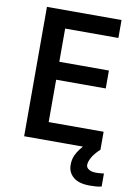

<svg xmlns="http://www.w3.org/2000/svg" viewBox="-95 -755 698 991"><g transform="rotate(10 254.0 -259.0)"><path d="M469 -16H69V-694H460V-600H181V-426H441V-332H181V-110H469ZM508 170Q494 174 477 175Q460 176 446 176Q389 176 360 151.5Q331 127 331 88Q331 76 333 63Q335 50 342 35Q349 20 361.5 3Q374 -14 394 -34H469V-16Q441 10 428 33Q415 56 415 74Q415 87 429 96Q443 105 466 105Q471 105 483 104.5Q495 104 508 102Z"/></g></svg>

Font: D2Coding
Style: Bold
Weight: 700
Monospace: yes
Designer: Yong-Rak Park; Jeong-Hwan Yoon; Sang-Min Lee;
Foundry: NHN Corporation
Version: Version 1.3.2; Build 20180524